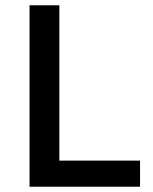

<svg xmlns="http://www.w3.org/2000/svg" viewBox="-20 -708 580 728"><path d="M92 -688V0H511V-99H205V-688Z"/></svg>

Font: Saira UNSAM Medium
Style: Regular
Weight: 500
Designer: Hector Gatti with collaboration of the Omnibus-Type team
Foundry: Omnibus-Type
Version: Version 0.072;PS 000.072;hotconv 1.0.88;makeotf.lib2.5.64775